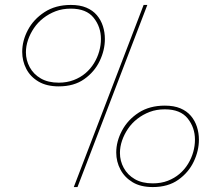

<svg xmlns="http://www.w3.org/2000/svg" viewBox="-20 -743 896 778"><path d="M599 15Q550 15 517.5 -4.5Q485 -24 468 -56Q451 -88 451 -125Q451 -170 474.5 -214Q498 -258 542 -286.5Q586 -315 648 -315Q685 -315 711 -304Q737 -293 753.5 -273.5Q770 -254 778 -229Q786 -204 786 -177Q786 -132 765 -88Q744 -44 702.5 -14.5Q661 15 599 15ZM599 0Q633 0 660 -10.5Q687 -21 707.5 -38.5Q728 -56 742 -79Q756 -102 763 -127Q770 -152 770 -177Q770 -226 740.5 -263Q711 -300 648 -300Q614 -300 586.5 -289.5Q559 -279 536.5 -261.5Q514 -244 498.5 -221Q483 -198 474.5 -173Q466 -148 466 -123Q466 -91 481.5 -62.5Q497 -34 526.5 -17Q556 0 599 0ZM218 -393Q169 -393 136 -412.5Q103 -432 86.5 -464Q70 -496 70 -533Q70 -578 93 -621.5Q116 -665 160.5 -694Q205 -723 267 -723Q304 -723 330 -712Q356 -701 372.5 -681.5Q389 -662 397 -637Q405 -612 405 -585Q405 -540 384 -496Q363 -452 321.5 -422.5Q280 -393 218 -393ZM218 -408Q251 -408 278.5 -418.5Q306 -429 326.5 -446.5Q347 -464 361 -487Q375 -510 382 -535Q389 -560 389 -585Q389 -634 359.5 -671Q330 -708 267 -708Q233 -708 205.5 -697.5Q178 -687 155.5 -669.5Q133 -652 117.5 -629Q102 -606 93.5 -581Q85 -556 85 -531Q85 -499 100.5 -470.5Q116 -442 145.5 -425Q175 -408 218 -408ZM279 15 562 -723H577L294 15Z"/></svg>

Font: Kalnia SemiExpanded Thin
Style: Regular
Weight: 250
Width: 6
Designer: Frida Medrano
Foundry: Frida Medrano
Version: Version 1.105